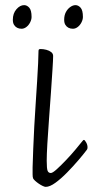

<svg xmlns="http://www.w3.org/2000/svg" viewBox="-20 -715 361 748"><path d="M158 13Q154 13 146.5 9.5Q139 6 131 0.5Q123 -5 117 -10.5Q111 -16 109 -20Q107 -25 107 -35.5Q107 -46 107 -63Q108 -95 109.5 -136Q111 -177 113.5 -222Q116 -267 119 -311.5Q122 -356 124.5 -396.5Q127 -437 128.5 -468Q130 -499 130 -516Q130 -520 131.5 -522Q133 -524 138 -524Q149 -524 160.5 -521Q172 -518 179.5 -512Q187 -506 187 -497Q187 -483 184.5 -444.5Q182 -406 178.5 -355Q175 -304 171 -251.5Q167 -199 164.5 -155.5Q162 -112 162 -89Q162 -58 165.5 -49.5Q169 -41 178 -41Q185 -41 201.5 -56Q218 -71 238 -92Q258 -113 275 -133.5Q292 -154 300 -164Q302 -166 303.5 -168Q305 -170 307 -170Q310 -170 315.5 -160.5Q321 -151 321 -141Q321 -134 318 -131Q306 -115 285.5 -91Q265 -67 241.5 -43Q218 -19 196 -3Q174 13 158 13ZM64 -603Q54 -603 46.5 -607Q39 -611 34.5 -618.5Q30 -626 30 -638Q30 -663 44 -679Q58 -695 74 -695Q85 -695 94 -685Q103 -675 103 -649Q103 -639 97.5 -628Q92 -617 83 -610Q74 -603 64 -603ZM264 -603Q254 -603 246.5 -607Q239 -611 234.5 -618.5Q230 -626 230 -638Q230 -655 236.5 -667.5Q243 -680 253.5 -687.5Q264 -695 274 -695Q285 -695 294 -685Q303 -675 303 -649Q303 -639 297.5 -628Q292 -617 283 -610Q274 -603 264 -603Z"/></svg>

Font: Briem Hand Thin
Style: Regular
Weight: 100
Designer: Gunnlaugur SE Briem, Eben Sorkin
Foundry: Sorkin Type Co.
Version: Version 1.003